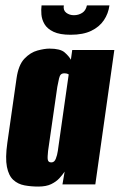

<svg xmlns="http://www.w3.org/2000/svg" viewBox="-20 -679 441 707"><path d="M121 8Q94 8 70 3.5Q46 -1 29 -16.5Q12 -32 5.5 -64.5Q-1 -97 7 -153L41 -391Q48 -440 70 -463Q92 -486 118 -493Q144 -500 162 -500Q202 -500 218 -486Q234 -472 241 -459L246 -495H401L331 0H210L218 -47Q210 -35 198.5 -22.5Q187 -10 168.5 -1Q150 8 121 8ZM169 -81Q175 -81 179 -84.5Q183 -88 185.5 -94.5Q188 -101 190 -108.5Q192 -116 193 -123.5Q194 -131 195 -138L233 -405Q231 -406 229 -407Q227 -408 224 -408.5Q221 -409 217 -409Q209 -409 204.5 -405Q200 -401 197.5 -390.5Q195 -380 191 -359L157 -123Q156 -112 155.5 -104Q155 -96 156 -91Q157 -86 160 -83.5Q163 -81 169 -81ZM240 -551Q200 -551 177 -562Q154 -573 144 -590Q134 -607 132.5 -625.5Q131 -644 133 -659H215Q212 -641 224 -632Q236 -623 252 -623Q269 -623 282.5 -631.5Q296 -640 300 -659H383Q379 -629 362.5 -604.5Q346 -580 316 -565.5Q286 -551 240 -551Z"/></svg>

Font: Alumni Sans Thin Black
Style: Italic
Weight: 900
Italic angle: -8°
Version: Version 1.016